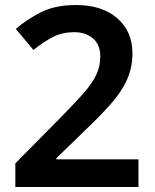

<svg xmlns="http://www.w3.org/2000/svg" viewBox="-20 -744 617 764"><path d="M531 0H41V-94L223 -278Q277 -333 311.5 -372Q346 -411 362.5 -445Q379 -479 379 -519Q379 -567 349.5 -591.5Q320 -616 275 -616Q229 -616 192 -597.5Q155 -579 113 -545L43 -629Q87 -667 143.5 -695.5Q200 -724 283 -724Q386 -724 446.5 -671.5Q507 -619 507 -532Q507 -474 484.5 -425Q462 -376 419 -328Q376 -280 316 -223L204 -114V-110H531Z"/></svg>

Font: Noto Sans Lao UI SemBd
Style: Regular
Weight: 600
Designer: Monotype Design Team
Foundry: Monotype Imaging Inc.
Version: Version 2.000; ttfautohint (v1.8.4.7-5d5b)